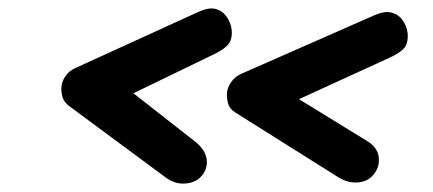

<svg xmlns="http://www.w3.org/2000/svg" viewBox="-20 -558 1024 454"><path d="M859.5 -141Q846 -127.5 823.5 -126.5Q801 -125.5 779 -139.5L538 -291Q523.5 -300 520 -311.2Q516.5 -322.5 516.5 -334.5Q516.5 -349 525.8 -362.8Q535 -376.5 549.5 -383L866.5 -522.5Q890 -532.5 905.8 -528.2Q921.5 -524 930.2 -512.5Q939 -501 942 -489Q947 -470.5 941.2 -453.8Q935.5 -437 901 -421.5L687 -323.5L846.5 -225.5Q874 -209.5 875.8 -184.2Q877.5 -159 859.5 -141ZM454 -139Q440.5 -125.5 417.2 -124Q394 -122.5 373 -137.5L146.5 -305Q132.5 -315 128.8 -325.8Q125 -336.5 125 -348.5Q125 -363 134 -376.8Q143 -390.5 158 -397L450.5 -530.5Q474.5 -541 490 -536.8Q505.5 -532.5 514.2 -520.8Q523 -509 526 -497Q531 -478.5 525 -462Q519 -445.5 485.5 -429.5L295.5 -337.5L441 -223.5Q466 -204 468.8 -180.5Q471.5 -157 454 -139Z"/></svg>

Font: Edu AU VIC WA NT Pre SemiBold
Style: Regular
Weight: 600
Designer: Tina and Corey Anderson, Eben Sorkin, Mirko Velimirovic
Foundry: Google for Education
Version: Version 1.001